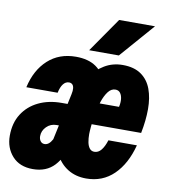

<svg xmlns="http://www.w3.org/2000/svg" viewBox="-101 -863 838 949"><g transform="rotate(10 318.5 -388.0)"><path d="M195 -119 252 -386Q256 -404 254.5 -416.5Q253 -429 246.5 -435Q240 -441 230 -441Q213 -441 201 -425.5Q189 -410 183 -381H26Q46 -470 102 -521Q158 -572 242 -572Q304 -572 342.5 -545.5Q381 -519 395 -472Q409 -425 396 -365L344 -119ZM127 12Q61 12 24 -29Q-13 -70 -13 -131Q-13 -195 16 -240.5Q45 -286 95.5 -310.5Q146 -335 211 -335H253L228 -223H206Q176 -223 155.5 -202.5Q135 -182 135 -155Q135 -140 142.5 -130Q150 -120 163 -120Q185 -120 201 -149.5Q217 -179 230 -251L300 -161Q275 -74 235 -31Q195 12 127 12ZM395 12Q342 12 302.5 -12.5Q263 -37 241 -81Q219 -125 219 -183Q219 -232 229.5 -285.5Q240 -339 261 -389.5Q282 -440 313.5 -481.5Q345 -523 385.5 -547.5Q426 -572 477 -572Q534 -572 569.5 -547Q605 -522 621 -478.5Q637 -435 637 -378.5Q637 -322 624 -257H354L379 -365H494Q499 -387 497 -405Q495 -423 486.5 -434.5Q478 -446 462 -446Q441 -446 425.5 -425.5Q410 -405 399.5 -373.5Q389 -342 383 -308Q377 -274 374.5 -246.5Q372 -219 372 -207Q372 -185 375.5 -166.5Q379 -148 388 -136.5Q397 -125 412 -125Q432 -125 446.5 -143Q461 -161 471 -193H614Q589 -97 533 -42.5Q477 12 395 12ZM300 -615 420 -788H600L449 -615Z"/></g></svg>

Font: Azeret Mono Thin ExtraBold
Style: Italic
Weight: 800
Italic angle: -12°
Version: Version 1.002